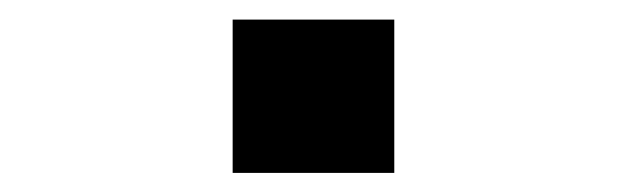

<svg xmlns="http://www.w3.org/2000/svg" viewBox="-20 -471 640 196"><path d="M217.5 -294.5V-451H382.5V-294.5Z"/></svg>

Font: Chivo Mono Medium
Style: Regular
Weight: 500
Monospace: yes
Designer: Hector Gatti
Foundry: Omnibus-Type
Version: Version 1.008